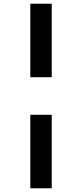

<svg xmlns="http://www.w3.org/2000/svg" viewBox="-20 -779 442 1032"><path d="M143 -759H258V-364H143ZM143 -162H258V233H143Z"/></svg>

Font: Noto Sans Display ExtraCondensed
Style: Bold
Weight: 700
Width: 2
Designer: Monotype Design Team
Foundry: Monotype Imaging Inc.
Version: Version 2.003